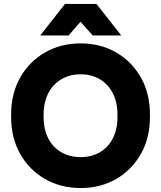

<svg xmlns="http://www.w3.org/2000/svg" viewBox="-20 -934 813 969"><path d="M387 15Q287 15 207.5 -30.5Q128 -76 82 -157Q36 -238 36 -346V-353Q36 -462 82 -543Q128 -624 207.5 -669.5Q287 -715 387 -715Q487 -715 566 -669.5Q645 -624 691 -543Q737 -462 737 -353V-346Q737 -238 691 -157Q645 -76 566 -30.5Q487 15 387 15ZM387 -141Q441 -141 483 -165Q525 -189 549 -235Q573 -281 573 -346V-353Q573 -418 549 -464Q525 -510 483 -534.5Q441 -559 387 -559Q333 -559 290.5 -534.5Q248 -510 224 -464Q200 -418 200 -353V-346Q200 -281 224 -235Q248 -189 290.5 -165Q333 -141 387 -141ZM183 -755 308 -914H467L592 -755H448L343 -873H429L326 -755Z"/></svg>

Font: SUSE Thin ExtraBold
Style: Regular
Weight: 800
Version: Version 1.000